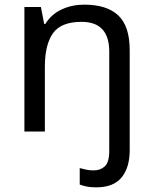

<svg xmlns="http://www.w3.org/2000/svg" viewBox="-20 -566 658 826"><path d="M394 240Q370 240 353 236.5Q336 233 323 228V157Q337 161 351 164Q365 167 383 167Q412 167 431 149.5Q450 132 450 83V-344Q450 -472 331 -472Q242 -472 207.5 -422.5Q173 -373 173 -279V0H85V-536H156L170 -463H175Q201 -505 245.5 -525.5Q290 -546 342 -546Q440 -546 489 -499.5Q538 -453 538 -350V80Q538 155 503 197.5Q468 240 394 240Z"/></svg>

Font: Noto Sans Tifinagh Hawad
Style: Regular
Weight: 400
Designer: JamraPatel
Foundry: JamraPatel LLC
Version: Version 2.006; ttfautohint (v1.8.4.7-5d5b)